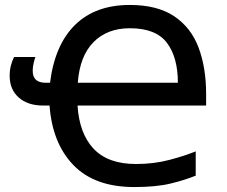

<svg xmlns="http://www.w3.org/2000/svg" viewBox="-20 -745 918 775"><path d="M504 -725Q615 -725 683 -679.5Q751 -634 781.5 -553Q812 -472 812 -366V-319H293Q300 -206 358 -144.5Q416 -83 529 -83Q601 -83 663.5 -99.5Q726 -116 770 -134V-36Q726 -18 668 -4Q610 10 522 10Q362 10 276.5 -78.5Q191 -167 180 -319H154Q92 -319 55.5 -351.5Q19 -384 19 -439Q19 -461 24 -480.5Q29 -500 37 -515H123Q120 -508 116 -491.5Q112 -475 112 -459Q112 -411 164 -411H182Q201 -564 283 -644.5Q365 -725 504 -725ZM504 -631Q413 -631 357.5 -575Q302 -519 294 -411H698Q698 -514 653.5 -572.5Q609 -631 504 -631Z"/></svg>

Font: Noto Sans Medium
Style: Regular
Weight: 500
Designer: Monotype Design Team
Foundry: Monotype Imaging Inc.
Version: Version 2.007